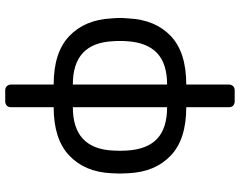

<svg xmlns="http://www.w3.org/2000/svg" viewBox="-114 -636 940 753"><g transform="rotate(-90 356.5 -260.0)"><path d="M51.8 -259.8 53.2 -294.9Q58.1 -397.9 122.6 -459Q187 -520 312 -520V-687Q312 -698.2 318.6 -704.1Q325.2 -710 335 -710H378.9Q388.7 -710 394.8 -703.4Q400.9 -696.8 400.9 -687V-520Q526.9 -520 590.8 -459Q654.8 -397.9 660.2 -294.9Q662.1 -272.9 662.1 -259.8Q662.1 -247.6 660.2 -226.1Q655.3 -122.1 591.6 -61Q527.8 0 400.9 0V167Q400.9 176.8 395 183.3Q389.2 189.9 378.9 189.9H335Q325.2 189.9 318.6 184.1Q312 178.2 312 167V0Q186 0 122.1 -61Q58.1 -122.1 53.2 -226.1ZM141.1 -259.8 142.1 -231.9Q147 -152.8 188.5 -114Q230 -75.2 312 -75.2V-444.8Q149.9 -444.8 142.1 -288.1ZM400.9 -75.2Q482.9 -75.2 524.4 -114.5Q565.9 -153.8 570.8 -231.9Q571.8 -241.7 571.8 -259.8Q571.8 -277.8 570.8 -288.1Q563 -445.3 400.9 -444.8Z"/></g></svg>

Font: Rubik AZ
Style: Regular
Weight: 400
Designer: Hubert and Fischer
Foundry: Hubert & Fischer
Version: Version 2.000